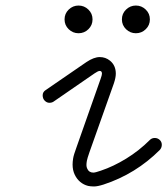

<svg xmlns="http://www.w3.org/2000/svg" viewBox="-20 -665 604 693"><path d="M435 -559.5Q420 -574 420 -595Q420 -616 435 -630.5Q450 -645 470.5 -645Q491 -645 506 -630.5Q521 -616 521 -595Q521 -574 506 -559.5Q491 -545 470.5 -545Q450 -545 435 -559.5ZM228 -559.5Q213 -574 213 -595Q213 -616 228 -630.5Q243 -645 263.5 -645Q284 -645 299 -630.5Q314 -616 314 -595Q314 -574 299 -559.5Q284 -545 263.5 -545Q243 -545 228 -559.5ZM348 -399Q348 -409 340 -409Q334 -409 321 -400L173 -298Q167 -294 158 -294Q149 -294 141.5 -301.5Q134 -309 134 -321Q134 -333 145 -340L292 -441Q319 -459 340 -459Q361 -459 377 -446Q398 -429 398 -399Q398 -385 391 -364L303 -116Q295 -93 293.5 -84.5Q292 -76 292 -69Q292 -62 295 -56Q301 -42 317 -42Q324 -42 344 -49Q389 -64 435.5 -92.5Q482 -121 521 -160Q528 -167 538.5 -167Q549 -167 556.5 -160Q564 -153 564 -142.5Q564 -132 557 -124Q470 -37 354 1Q332 8 319.5 8Q307 8 298 6Q282 2 269.5 -8.5Q257 -19 249.5 -35Q242 -51 242 -71Q242 -81 244 -93.5Q246 -106 256 -133L343 -380Q348 -394 348 -399Z"/></svg>

Font: TT2020Base
Style: Italic
Weight: 400
Italic angle: -15°
Version: Version 0.2.000